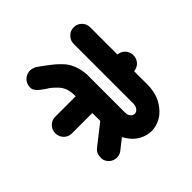

<svg xmlns="http://www.w3.org/2000/svg" viewBox="-126 -832 1072 1072"><g transform="rotate(45 409.5 -296.5)"><path d="M398.4 -605.5Q424.8 -604.5 443.4 -586.9Q460.9 -569.3 462.9 -544.9H575.2Q641.6 -542 685.5 -514.2Q729.5 -486.3 749 -450.7Q768.6 -415 768.6 -378.9Q768.6 -341.8 749.5 -306.2Q730.5 -270.5 686.5 -243.2Q680.7 -239.3 674.8 -236.3L722.7 -175.8Q739.3 -155.3 735.8 -128.4Q732.4 -101.6 711.9 -85Q690.4 -67.4 663.1 -72.3Q636.7 -73.2 619.1 -95.7L525.4 -214.8H462.9V-51.8Q461.9 -25.4 443.4 -7.3Q424.8 10.7 398.4 11.7Q371.1 11.7 351.6 -6.3Q332 -24.4 331.1 -51.8V-214.8H317.4Q263.7 -213.9 230.5 -182.6Q197.3 -151.4 183.6 -125L166 -101.6Q153.3 -84 137.2 -74.7Q121.1 -65.4 94.7 -73.2Q69.3 -81.1 56.6 -105Q43.9 -128.9 51.8 -155.3Q54.7 -167 61.5 -176.8L83 -207Q145.5 -293.9 189 -317.9Q232.4 -341.8 288.1 -345.7H591.8Q606.4 -345.7 615.7 -351.6Q625 -357.4 629.4 -364.7Q633.8 -372.1 633.8 -379.9Q633.8 -386.7 629.4 -394Q625 -401.4 615.7 -407.2Q606.4 -413.1 591.8 -414.1H116.2Q88.9 -414.1 70.3 -433.6Q50.8 -452.1 50.8 -479.5Q50.8 -506.8 69.8 -525.9Q88.9 -544.9 116.2 -544.9H331.1Q333 -570.3 351.6 -587.9Q371.1 -605.5 398.4 -605.5Z"/></g></svg>

Font: Nico Moji
Style: Regular
Weight: 400
Version: Version 1.02